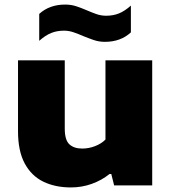

<svg xmlns="http://www.w3.org/2000/svg" viewBox="-20 -813 751 842"><path d="M291 9Q222.5 9 170.2 -16.2Q118 -41.5 88.5 -96Q59 -150.5 59 -237.5V-548.5H264V-249Q264 -199 284.2 -180.2Q304.5 -161.5 340.5 -161.5Q369 -161.5 396.5 -172Q424 -182.5 442.5 -201V-548.5H647.5V0H480.5L468 -50H460.5Q425.5 -22 382 -6.5Q338.5 9 291 9ZM440 -629.5Q413.5 -629.5 390 -637.8Q366.5 -646 344.5 -655Q324 -664 303.2 -671.2Q282.5 -678.5 260.5 -678.5Q229.5 -678.5 204.2 -668.2Q179 -658 152 -634V-752Q197 -793 266 -793Q292.5 -793 316 -785Q339.5 -777 361.5 -767.5Q382 -758.5 402.8 -751.2Q423.5 -744 445.5 -744Q476.5 -744 501.8 -754.2Q527 -764.5 554 -788.5V-671Q509 -629.5 440 -629.5Z"/></svg>

Font: Encode Sans Expanded Expanded ExtraBold
Style: Regular
Weight: 800
Width: 7
Designer: Multiple Designers
Foundry: Impallari Type
Version: Version 3.000; ttfautohint (v1.8.3) -l 8 -r 50 -G 200 -x 14 